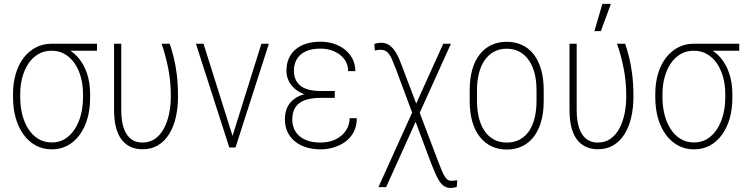

<svg xmlns="http://www.w3.org/2000/svg" viewBox="-20 -751 3796 978"><path d="M46.4 -254.9V-273.4Q46.4 -328.6 60.3 -375.2Q74.2 -421.9 100.1 -456.1Q126 -490.2 162.4 -509.3Q198.7 -528.3 242.7 -528.3Q253.9 -528.3 263.4 -525.6Q272.9 -522.9 283 -518.6Q293 -514.2 304.7 -509.8Q346.7 -493.7 376.7 -459.5Q406.7 -425.3 422.9 -377.7Q439 -330.1 439 -271.5V-251.5Q439 -194.8 425.3 -147.2Q411.6 -99.6 385.7 -64.2Q359.9 -28.8 324 -9.5Q288.1 9.8 243.7 9.8Q199.2 9.8 162.8 -9.8Q126.5 -29.3 100.3 -64.9Q74.2 -100.6 60.3 -148.9Q46.4 -197.3 46.4 -254.9ZM83 -273.4V-254.9Q83 -208.5 93.5 -167.2Q104 -126 124.5 -94Q145 -62 175 -43.7Q205.1 -25.4 243.7 -25.4Q282.2 -25.4 311.5 -43.7Q340.8 -62 361.3 -94Q381.8 -126 392.3 -167.2Q402.8 -208.5 402.8 -254.9V-273.4Q402.8 -316.4 392.3 -356.2Q381.8 -396 361.3 -426.5Q340.8 -457 311 -474.9Q281.2 -492.7 242.7 -492.7Q204.1 -492.7 174.3 -474.9Q144.5 -457 124.3 -426.5Q104 -396 93.5 -356.2Q83 -316.4 83 -273.4ZM474.1 -528.3V-492.7H242.2V-528.3Z M561 -528.3H597.7V-191.4Q597.7 -146.5 605.5 -115Q613.3 -83.5 627.9 -63.2Q642.6 -43 662.1 -33.9Q681.6 -24.9 704.6 -24.9Q743.2 -24.9 770.5 -44.4Q797.9 -64 815.4 -97.4Q833 -130.9 841.6 -172.4Q850.1 -213.9 850.1 -257.8Q850.6 -335 836.9 -402.8Q823.2 -470.7 803.2 -528.3H844.7Q855.5 -495.6 865 -457.8Q874.5 -419.9 880.6 -371.3Q886.7 -322.8 886.7 -258.3Q886.7 -201.2 875.2 -152.3Q863.8 -103.5 841.1 -67.4Q818.4 -31.2 784.7 -11Q751 9.3 706.1 9.3Q673.3 9.3 646.7 -2.2Q620.1 -13.7 600.8 -37.8Q581.5 -62 571.3 -100.3Q561 -138.7 561 -192.4Z M1158.7 -40.5 1311.5 -528.3H1349.6L1179.7 0H1150.4ZM1016.6 -528.3 1170.4 -40 1177.2 0H1147.9L978 -528.3Z M1609.4 -280.8H1685.1V-252.4H1612.3Q1565.9 -252.4 1533.7 -241Q1501.5 -229.5 1485.1 -205.1Q1468.8 -180.7 1468.8 -142.1Q1468.8 -115.7 1478.3 -94.2Q1487.8 -72.8 1506.3 -57.1Q1524.9 -41.5 1551.5 -33.2Q1578.1 -24.9 1612.8 -24.9Q1657.2 -24.9 1690.4 -41.5Q1723.6 -58.1 1742.2 -86.2Q1760.7 -114.3 1760.7 -148.9H1797.4Q1797.4 -108.4 1781.5 -78.4Q1765.6 -48.3 1739 -29.1Q1712.4 -9.8 1679.4 0Q1646.5 9.8 1612.8 9.8Q1573.2 9.8 1540 -0.5Q1506.8 -10.7 1482.4 -30.5Q1458 -50.3 1444.6 -78.6Q1431.2 -106.9 1431.2 -143.1Q1431.2 -176.3 1442.4 -201.9Q1453.6 -227.5 1476.1 -245.1Q1498.5 -262.7 1532 -271.7Q1565.4 -280.8 1609.4 -280.8ZM1685.1 -258.3H1609.4Q1568.8 -258.3 1537.4 -268.6Q1505.9 -278.8 1483.9 -297.1Q1461.9 -315.4 1450.4 -339.4Q1439 -363.3 1439 -390.1Q1439 -425.8 1451.2 -453.4Q1463.4 -481 1486.3 -500Q1509.3 -519 1541.3 -528.8Q1573.2 -538.6 1612.8 -538.6Q1648.9 -538.6 1680.9 -528.1Q1712.9 -517.6 1737.5 -497.8Q1762.2 -478 1776.1 -450.4Q1790 -422.9 1790 -388.7H1753.4Q1753.4 -422.9 1734.4 -448.7Q1715.3 -474.6 1683.3 -489Q1651.4 -503.4 1612.8 -503.4Q1565.4 -503.4 1535.4 -488.5Q1505.4 -473.6 1491.2 -448.2Q1477.1 -422.9 1477.1 -391.6Q1477.1 -368.2 1484.6 -348.9Q1492.2 -329.6 1508.3 -315.9Q1524.4 -302.2 1550.3 -294.9Q1576.2 -287.6 1612.3 -287.6H1685.1Z M2276.9 -528.3 1946.8 202.1H1907.7L2237.8 -528.3ZM1920.9 -533.2Q1945.8 -533.2 1963.1 -520.8Q1980.5 -508.3 1992.9 -489.3Q2005.4 -470.2 2013.7 -449.7Q2022 -429.2 2028.3 -412.6L2209.5 64.9Q2219.7 90.8 2229.2 115Q2238.8 139.2 2250.2 154.5Q2261.7 169.9 2277.8 169.9Q2282.7 169.9 2293 169.2Q2303.2 168.5 2309.1 167L2306.6 201.2Q2301.8 203.1 2292.2 204.8Q2282.7 206.5 2276.4 206.5Q2258.3 206.5 2244.6 198.5Q2231 190.4 2220 174.6Q2209 158.7 2198.5 134.8Q2188 110.8 2175.3 79.1L1995.6 -401.9Q1985.4 -428.7 1975.8 -450.4Q1966.3 -472.2 1953.1 -484.9Q1939.9 -497.6 1918 -497.6Q1913.1 -497.6 1903.8 -496.3Q1894.5 -495.1 1889.6 -493.7L1886.7 -526.9Q1892.6 -529.3 1903.1 -531.2Q1913.6 -533.2 1920.9 -533.2Z M2372.6 -236.3V-292.5Q2372.6 -351.1 2385.7 -396.7Q2398.9 -442.4 2423.6 -473.9Q2448.2 -505.4 2483.2 -521.7Q2518.1 -538.1 2561 -538.1Q2605 -538.1 2639.6 -521.7Q2674.3 -505.4 2698.7 -473.9Q2723.1 -442.4 2736.3 -396.7Q2749.5 -351.1 2749.5 -292.5V-236.3Q2749.5 -177.7 2736.3 -131.8Q2723.1 -85.9 2698.7 -54.2Q2674.3 -22.5 2639.6 -5.9Q2605 10.7 2561.5 10.7Q2518.1 10.7 2483.4 -5.9Q2448.7 -22.5 2423.8 -54.2Q2398.9 -85.9 2385.7 -131.8Q2372.6 -177.7 2372.6 -236.3ZM2409.7 -292.5V-236.3Q2409.7 -190.4 2419.2 -151.6Q2428.7 -112.8 2447.8 -84.5Q2466.8 -56.2 2495.4 -40.5Q2523.9 -24.9 2561.5 -24.9Q2599.6 -24.9 2628.2 -40.5Q2656.7 -56.2 2675.5 -84.5Q2694.3 -112.8 2703.6 -151.6Q2712.9 -190.4 2712.9 -236.3V-292.5Q2712.9 -337.9 2703.4 -376.2Q2693.8 -414.6 2674.6 -442.9Q2655.3 -471.2 2627 -487.1Q2598.6 -502.9 2561 -502.9Q2523.9 -502.9 2495.4 -487.1Q2466.8 -471.2 2447.8 -442.9Q2428.7 -414.6 2419.2 -376.2Q2409.7 -337.9 2409.7 -292.5Z M2880.9 -528.3H2917.5V-191.4Q2917.5 -146.5 2925.3 -115Q2933.1 -83.5 2947.8 -63.2Q2962.4 -43 2981.9 -33.9Q3001.5 -24.9 3024.4 -24.9Q3063 -24.9 3090.3 -44.4Q3117.7 -64 3135.3 -97.4Q3152.8 -130.9 3161.4 -172.4Q3169.9 -213.9 3169.9 -257.8Q3170.4 -335 3156.7 -402.8Q3143.1 -470.7 3123 -528.3H3164.6Q3175.3 -495.6 3184.8 -457.8Q3194.3 -419.9 3200.4 -371.3Q3206.5 -322.8 3206.5 -258.3Q3206.5 -201.2 3195.1 -152.3Q3183.6 -103.5 3160.9 -67.4Q3138.2 -31.2 3104.5 -11Q3070.8 9.3 3025.9 9.3Q2993.2 9.3 2966.6 -2.2Q2939.9 -13.7 2920.7 -37.8Q2901.4 -62 2891.1 -100.3Q2880.9 -138.7 2880.9 -192.4ZM3007.8 -592.3 3048.3 -731.4H3091.8L3040.5 -592.3Z M3317.9 -254.9V-273.4Q3317.9 -328.6 3331.8 -375.2Q3345.7 -421.9 3371.6 -456.1Q3397.5 -490.2 3433.8 -509.3Q3470.2 -528.3 3514.2 -528.3Q3525.4 -528.3 3534.9 -525.6Q3544.4 -522.9 3554.4 -518.6Q3564.5 -514.2 3576.2 -509.8Q3618.2 -493.7 3648.2 -459.5Q3678.2 -425.3 3694.3 -377.7Q3710.4 -330.1 3710.4 -271.5V-251.5Q3710.4 -194.8 3696.8 -147.2Q3683.1 -99.6 3657.2 -64.2Q3631.3 -28.8 3595.5 -9.5Q3559.6 9.8 3515.1 9.8Q3470.7 9.8 3434.3 -9.8Q3397.9 -29.3 3371.8 -64.9Q3345.7 -100.6 3331.8 -148.9Q3317.9 -197.3 3317.9 -254.9ZM3354.5 -273.4V-254.9Q3354.5 -208.5 3365 -167.2Q3375.5 -126 3396 -94Q3416.5 -62 3446.5 -43.7Q3476.6 -25.4 3515.1 -25.4Q3553.7 -25.4 3583 -43.7Q3612.3 -62 3632.8 -94Q3653.3 -126 3663.8 -167.2Q3674.3 -208.5 3674.3 -254.9V-273.4Q3674.3 -316.4 3663.8 -356.2Q3653.3 -396 3632.8 -426.5Q3612.3 -457 3582.5 -474.9Q3552.7 -492.7 3514.2 -492.7Q3475.6 -492.7 3445.8 -474.9Q3416 -457 3395.8 -426.5Q3375.5 -396 3365 -356.2Q3354.5 -316.4 3354.5 -273.4ZM3745.6 -528.3V-492.7H3513.7V-528.3Z"/></svg>

Font: Roboto Condensed ExtraLight
Style: Regular
Weight: 250
Designer: Christian Robertson
Foundry: Google
Version: Version 3.008; 2023